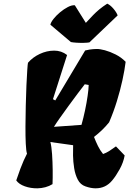

<svg xmlns="http://www.w3.org/2000/svg" viewBox="-20 -1025 710 1055"><path d="M186 9.8Q148.9 10.3 116.5 -1.2Q84 -12.7 69.3 -33.7Q82.5 -72.8 92 -98.1Q101.6 -123.5 110.1 -142.6Q118.7 -161.6 128.4 -180.7Q123.5 -194.8 121.6 -235.1Q119.6 -275.4 119.9 -330.3Q120.1 -385.3 121.6 -444.3Q123 -503.4 125.2 -555.2Q127.4 -606.9 129.9 -641.4Q132.3 -675.8 133.8 -680.2Q159.7 -710.4 198.2 -728.5Q236.8 -746.6 277.1 -746.8Q317.4 -747.1 348.6 -722.7L271 -480L283.7 -473.1L447.8 -747.6Q455.6 -750 472.7 -752.7Q489.7 -755.4 510.7 -755.9Q528.3 -756.3 556.4 -748.8Q584.5 -741.2 615.2 -725.8Q646 -710.4 670.4 -685.5Q665 -640.6 652.8 -584.7Q640.6 -528.8 622.3 -469.2Q604 -409.7 579.6 -353Q562 -331.1 541.5 -311.3Q521 -291.5 496.6 -272.5Q506.8 -246.1 518.3 -222.7Q529.8 -199.2 546.4 -178.7Q563.5 -184.6 581.1 -195.8Q598.6 -207 617.2 -220.7L665 -170.9Q658.2 -132.3 637.5 -95Q616.7 -57.6 596.7 -33.7Q561 9.8 505.4 9.8Q479.5 9.8 449.2 -1Q421.9 -10.3 407.5 -37.8Q393.1 -65.4 387.5 -101.1Q381.8 -136.7 381.3 -170.9Q380.9 -205.1 381.8 -227.1L256.8 -244.6Q263.2 -220.7 266.1 -178.2Q269 -135.7 269.5 -90.6Q270 -45.4 268.6 -13.2Q250.5 -2 229.2 3.7Q208 9.3 186 9.8ZM276.4 -328.1 427.7 -338.9Q438.5 -377 447.3 -418.7Q456.1 -460.4 461.4 -497.6Q466.8 -534.7 467.3 -558.1L445.8 -562Q429.7 -541.5 406 -509.8Q382.3 -478 356.9 -443.4Q331.5 -408.7 309.8 -377.9Q288.1 -347.2 276.4 -328.1ZM471.2 -792Q459.5 -790 439.9 -789.6Q420.4 -789.1 401.1 -790.3Q381.8 -791.5 369.6 -793.9L256.8 -889.2Q259.3 -902.3 273.9 -920.9Q288.6 -939.5 309.8 -957.3Q331.1 -975.1 352.8 -986.3Q374.5 -997.6 391.1 -996.1L451.7 -899.4Q475.1 -924.8 491.9 -942.1Q508.8 -959.5 526.6 -974.1Q544.4 -988.8 569.3 -1004.9Q586.4 -997.1 603.3 -977.3Q620.1 -957.5 626.5 -940.4Z"/></svg>

Font: Fruktur
Style: Italic
Weight: 400
Italic angle: -8°
Designer: Viktoriya Grabowska, Eben Sorkin
Foundry: Viktoriya Grabowska
Version: Version 1.008; ttfautohint (v1.8.4.7-5d5b)